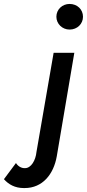

<svg xmlns="http://www.w3.org/2000/svg" viewBox="-150 -728 441 974"><path d="M136 -643C136 -607 166 -578 203 -578C242 -578 271 -607 271 -643C271 -680 242 -708 203 -708C166 -708 136 -680 136 -643ZM-69 99 -130 181C-106 208 -74 226 -29 226C-28 226 -26 226 -25 226C66 226 122 156 138 65L227 -460H122L35 43C31 85 8 125 -23 125C-24 125 -25 125 -26 125C-43 125 -60 114 -69 99Z"/></svg>

Font: Jost Medium
Style: Italic
Weight: 500
Italic angle: -5°
Version: Version 3.710